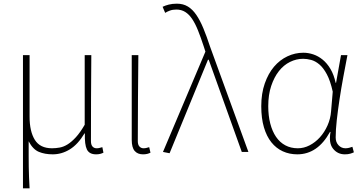

<svg xmlns="http://www.w3.org/2000/svg" viewBox="-20 -827 1970 1045"><path d="M105 -527H141V-192Q141 -112 169.5 -66Q198 -20 263 -20Q284 -20 305.5 -24Q327 -28 348.5 -41.5Q370 -55 393 -80Q416 -105 441 -148V-527H477Q476 -407 475.5 -292.5Q475 -178 475 -59Q475 -39 483.5 -29.5Q492 -20 506 -20Q514 -20 520 -21.5Q526 -23 537 -26L543 4Q535 8 525.5 10.5Q516 13 503 13Q466 13 453 -13.5Q440 -40 442 -101H440Q404 -41 360 -14Q316 13 267 13Q224 13 191.5 -0.5Q159 -14 136 -58Q136 -11 136 22Q136 55 136.5 83Q137 111 138 137.5Q139 164 141 198H105Z M758 13Q729 13 713 -5.5Q697 -24 697 -66V-527H733Q732 -407 731 -292.5Q730 -178 730 -59Q730 -39 739 -29.5Q748 -20 761 -20Q769 -20 775.5 -21.5Q782 -23 792 -26L799 4Q791 8 781.5 10.5Q772 13 758 13Z M867 0 1098 -546 1089 -574Q1073 -623 1058 -660.5Q1043 -698 1026 -723.5Q1009 -749 988 -762Q967 -775 940 -775Q920 -775 905 -769.5Q890 -764 879 -757L865 -790Q879 -797 898.5 -802Q918 -807 943 -807Q977 -807 1002.5 -791.5Q1028 -776 1048.5 -746Q1069 -716 1087 -672.5Q1105 -629 1123 -574L1332 0H1296L1116 -502H1112L903 7Z M1598 13Q1555 13 1519 -3.5Q1483 -20 1457 -52.5Q1431 -85 1416.5 -134Q1402 -183 1402 -249Q1402 -318 1421 -372.5Q1440 -427 1471.5 -464Q1503 -501 1544.5 -520.5Q1586 -540 1631 -540Q1658 -540 1685 -531Q1712 -522 1736 -502.5Q1760 -483 1778.5 -452Q1797 -421 1807 -376H1809L1836 -527H1871Q1860 -470 1848.5 -408Q1837 -346 1828 -286.5Q1819 -227 1813 -173.5Q1807 -120 1807 -79Q1807 -53 1822.5 -36.5Q1838 -20 1860 -20Q1870 -20 1880 -22.5Q1890 -25 1898 -28L1906 2Q1898 6 1886 9.5Q1874 13 1857 13Q1817 13 1792.5 -18Q1768 -49 1779 -109H1776Q1709 13 1598 13ZM1601 -20Q1634 -20 1665 -36Q1696 -52 1721 -79.5Q1746 -107 1762.5 -144Q1779 -181 1782 -222L1791 -328Q1778 -387 1759 -422.5Q1740 -458 1718 -476.5Q1696 -495 1673 -501Q1650 -507 1630 -507Q1593 -507 1558.5 -490Q1524 -473 1498 -440Q1472 -407 1456 -359Q1440 -311 1440 -249Q1440 -197 1451 -154.5Q1462 -112 1482.5 -82Q1503 -52 1533 -36Q1563 -20 1601 -20Z"/></svg>

Font: SpoqaHanSans
Style: Thin
Weight: 250
Designer: [Spoqa Han Sans] Dong-huui Kim \uAE40 \uB3D9 \uD718   [Noto Sans] Ryoko NISHIZUKA \u897F \u585A \u6DBC \u5B50  (kana & i
Foundry: Spoqa (http://bi.spoqa.com)
Version: Version 1.004;PS 1.004;hotconv 1.0.82;makeotf.lib2.5.63406